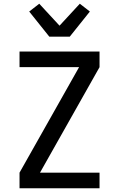

<svg xmlns="http://www.w3.org/2000/svg" viewBox="-20 -1012 640 1032"><path d="M85 0V-84L405 -651H85V-735H515V-651L195 -84H515V0ZM245 -815 137 -950 191 -992 300 -874 409 -992 463 -950 355 -815Z"/></svg>

Font: Iosevka Medium Extended
Style: Regular
Weight: 500
Width: 7
Monospace: yes
Designer: Belleve Invis
Foundry: Belleve Invis
Version: Version 32.5.0; ttfautohint (v1.8.4)